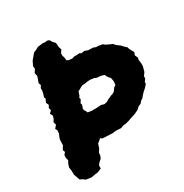

<svg xmlns="http://www.w3.org/2000/svg" viewBox="-162 -808 909 950"><g transform="rotate(-30 292.5 -333.0)"><path d="M51 3 33 -6 26 -27 21 -40V-61L18 -83L24 -102L32 -116L28 -133L29 -148L39 -160L34 -173L47 -194V-205L48 -227L52 -238L59 -255L60 -272L54 -283L68 -299L63 -315L72 -329L77 -345L69 -361L82 -373L78 -387L86 -402L79 -417L88 -437L84 -444L90 -464L93 -478V-493L101 -506L96 -520L104 -541L108 -555L104 -572L116 -591L114 -606L127 -632L138 -645L153 -663L164 -667L183 -677L214 -681L223 -679L238 -681L249 -677L258 -662L270 -649L272 -624L277 -608L266 -592V-579L270 -566L272 -549L282 -544L301 -542L316 -546H331L346 -547L353 -542L371 -545L391 -538H401L419 -537L431 -532H440L467 -528L478 -519L491 -513L513 -503L521 -493L526 -489L542 -477L553 -465L566 -453L569 -442L577 -427L583 -416L577 -401L585 -383L582 -373L585 -353V-335L577 -306L565 -289L564 -275L554 -262V-252L540 -236L525 -223L512 -209L503 -198L492 -191L483 -180L466 -172L453 -160L432 -150L404 -141L387 -135L368 -130L354 -129L339 -123L319 -124L310 -125L288 -122L272 -123L250 -124L232 -125L224 -132L202 -114L194 -90L183 -73L181 -56L175 -42L163 -32L152 -19L151 0L128 9L112 11L91 15L75 13L58 10ZM326 -267 337 -269 347 -273 354 -278 366 -283 376 -288 383 -289 397 -297 402 -304 410 -315 420 -321 423 -339 421 -352 419 -363 413 -369 406 -378 403 -384 399 -392 385 -396 374 -398H367L354 -400L348 -404L324 -407L311 -406L303 -405L292 -403H281L268 -398L259 -392L248 -387L244 -377L240 -365L234 -356L237 -349L233 -340L226 -330L229 -322L226 -310L222 -301L224 -291L229 -284L234 -273L248 -271L255 -270H280L299 -271L310 -272L315 -270Z"/></g></svg>

Font: Winky Rough
Style: Bold Italic
Weight: 700
Italic angle: -8.97852°
Designer: Simon Atzbach
Foundry: typofactur
Version: Version 1.206; ttfautohint (v1.8.4.7-5d5b)